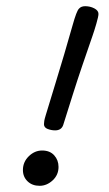

<svg xmlns="http://www.w3.org/2000/svg" viewBox="-20 -589 353 620"><path d="M108 11Q84 11 69 -3.5Q54 -18 54 -40Q54 -66 73 -84.5Q92 -103 116 -103Q141 -103 155 -87.5Q169 -72 169 -50Q169 -24 150 -6.5Q131 11 108 11ZM214 -506Q200 -456 187 -412.5Q174 -369 160 -323Q146 -277 128 -218Q124 -205 123 -199Q122 -193 122 -188Q122 -177 134 -172.5Q146 -168 158 -168Q178 -168 184 -185Q201 -239 215.5 -285Q230 -331 245.5 -376.5Q261 -422 279 -474Q284 -488 291 -512Q298 -536 298 -544Q298 -555 284.5 -562Q271 -569 255 -569Q242 -569 235 -561Q231 -557 226 -544Q221 -531 214 -506Z"/></svg>

Font: Lisu Bosa ExtraLight
Style: Italic
Weight: 200
Italic angle: -19°
Designer: David Morse, Annie Olsen, Victor Gaultney, Frank Grießhammer (Latin)
Foundry: SIL International
Version: Version 2.000